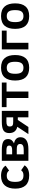

<svg xmlns="http://www.w3.org/2000/svg" viewBox="1538 -2105 582 3698"><g transform="rotate(-90 1829.0 -256.0)"><path d="M299 -95C201.5 -95 175 -152.6 175 -255C175 -354.8 200.3 -417 294 -417C344.2 -417 371.1 -401.6 393 -372L487 -439C452.3 -496.9 381.8 -527 291 -527C124.1 -527 45 -421.3 45 -253C45 -80.5 126.3 15 296 15C393 15 455 -15.2 494 -73L399 -140C374.2 -108.4 348.1 -95 299 -95Z M916 -278C958.3 -295.9 1000 -330.1 1000 -390C1000 -434 983.5 -465.3 950.5 -484C917.5 -502.7 863.7 -512 789 -512H581V0H805C883 0 940.8 -13.3 978.5 -40C1016.2 -66.7 1035 -104.3 1035 -153C1035 -229.8 980.9 -264.3 916 -278ZM780 -313H706V-423H775C828.5 -423 874 -417.8 874 -370C874 -321 837.3 -313 780 -313ZM779 -90H706V-224H795C858.4 -224 905 -216.5 905 -159C905 -97.5 844.7 -90 779 -90Z M1095 0H1232L1367 -204H1418V0H1543V-512H1332C1252.7 -512 1196.7 -501 1164 -479C1131.3 -457 1115 -420.7 1115 -370C1115 -284.7 1155.3 -232.7 1236 -214ZM1334 -423H1418V-293H1334C1271.4 -293 1242 -301.9 1242 -359C1242 -410.7 1277.2 -423 1334 -423Z M2089 -421V-512H1615V-421H1790V0H1915V-421Z M2373 -527C2201.1 -527 2127 -426.9 2127 -255C2127 -75 2209 15 2373 15C2543.1 15 2618 -85.2 2618 -255C2618 -426.4 2544 -527 2373 -527ZM2373 -95C2281.6 -95 2257 -157.1 2257 -255C2257 -352.7 2281.7 -417 2373 -417C2465.1 -417 2488 -354.4 2488 -255C2488 -157 2463.9 -95 2373 -95Z M2727 -512V0H2853V-419H3089V-512Z M3368 -527C3196.1 -527 3122 -426.9 3122 -255C3122 -75 3204 15 3368 15C3538.1 15 3613 -85.2 3613 -255C3613 -426.4 3539 -527 3368 -527ZM3368 -95C3276.6 -95 3252 -157.1 3252 -255C3252 -352.7 3276.7 -417 3368 -417C3460.1 -417 3483 -354.4 3483 -255C3483 -157 3458.9 -95 3368 -95Z"/></g></svg>

Font: Fog Sans
Style: Bold
Weight: 700
Foundry: Intel Corporation
Version: Version 1.00